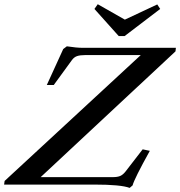

<svg xmlns="http://www.w3.org/2000/svg" viewBox="-80 -895 873 931"><path d="M495.6 -720.2 377.9 -851.6 394 -874.5 525.4 -799.8 682.6 -873.5 696.8 -851.6 524.4 -720.2ZM548.8 16.1Q506.3 0 377 0H-60.1L-57.6 -17.6L602.5 -627.9H332Q308.6 -627.9 293.9 -623Q279.3 -618.2 268.6 -603.5L180.7 -482.9H147L226.6 -657.2L244.1 -670.4Q291.5 -663.1 321.8 -663.1H772.9L771 -646L117.2 -36.1H467.3Q490.2 -36.1 503.4 -42Q516.6 -47.9 528.8 -63.5L611.8 -170.9L646.5 -163.6Q570.8 -27.3 563 3.9Z"/></svg>

Font: Elstob 10pt Medium
Style: Italic
Weight: 500
Italic angle: -20°
Designer: Peter S. Baker
Version: Version 1.015